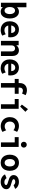

<svg xmlns="http://www.w3.org/2000/svg" viewBox="2390 -3228 846 5665"><g transform="rotate(90 2812.5 -395.0)"><path d="M524.9 -262.2Q524.9 -180.7 500.5 -119.6Q476.1 -58.6 431.4 -25.4Q386.7 7.8 327.1 7.8Q284.7 7.8 249.3 -9Q213.9 -25.9 187.5 -57.6V0H59.6V-752H193.4V-473.6Q218.8 -502 252 -516.6Q285.2 -531.2 324.2 -531.2Q384.3 -531.2 429.7 -498Q475.1 -464.8 500 -403.8Q524.9 -342.8 524.9 -262.2ZM395 -262.2Q395 -308.6 382.1 -343.5Q369.1 -378.4 345.2 -397.5Q321.3 -416.5 290 -416.5Q259.3 -416.5 235.8 -397.5Q212.4 -378.4 199.7 -343.5Q187 -308.6 187 -262.2Q187 -215.3 200 -180.2Q212.9 -145 236.8 -125.7Q260.7 -106.4 292.5 -106.4Q323.2 -106.4 346.4 -125.7Q369.6 -145 382.3 -180.2Q395 -215.3 395 -262.2Z M1073.7 -215.8H732.4Q744.1 -163.6 780.3 -133.3Q816.4 -103 867.7 -103Q901.9 -103 934.6 -114Q967.3 -125 988.3 -143.1L1031.2 -39.6Q1001.5 -18.6 956.5 -5.4Q911.6 7.8 867.2 7.8Q790 7.8 731 -25.6Q671.9 -59.1 639.4 -120.1Q606.9 -181.2 606.9 -260.7Q606.9 -340.8 637.7 -402.1Q668.5 -463.4 724.1 -497.1Q779.8 -530.8 853 -530.8Q920.4 -530.8 972.2 -500.5Q1023.9 -470.2 1052.2 -414.8Q1080.6 -359.4 1080.6 -287.1Q1080.6 -268.1 1078.9 -248.3Q1077.1 -228.5 1073.7 -215.8ZM952.6 -303.7Q952.6 -338.9 939.7 -365.7Q926.8 -392.6 903.3 -407.5Q879.9 -422.4 849.6 -422.4Q803.2 -422.4 771.2 -390.4Q739.3 -358.4 730 -303.7Z M1630.9 -340.3V0H1496.1V-319.8Q1496.1 -363.8 1472.9 -390.1Q1449.7 -416.5 1410.6 -416.5Q1384.3 -416.5 1363.5 -404.5Q1342.8 -392.6 1331.1 -370.4Q1319.3 -348.1 1319.3 -318.8V0H1184.6V-522.9H1315.4V-455.6H1318.8Q1341.3 -490.2 1380.1 -510.5Q1418.9 -530.8 1466.3 -530.8Q1516.6 -530.8 1554 -507.3Q1591.3 -483.9 1611.1 -440.9Q1630.9 -397.9 1630.9 -340.3Z M2198.7 -215.8H1857.4Q1869.1 -163.6 1905.3 -133.3Q1941.4 -103 1992.7 -103Q2026.9 -103 2059.6 -114Q2092.3 -125 2113.3 -143.1L2156.2 -39.6Q2126.5 -18.6 2081.5 -5.4Q2036.6 7.8 1992.2 7.8Q1915 7.8 1856 -25.6Q1796.9 -59.1 1764.4 -120.1Q1731.9 -181.2 1731.9 -260.7Q1731.9 -340.8 1762.7 -402.1Q1793.5 -463.4 1849.1 -497.1Q1904.8 -530.8 1978 -530.8Q2045.4 -530.8 2097.2 -500.5Q2148.9 -470.2 2177.2 -414.8Q2205.6 -359.4 2205.6 -287.1Q2205.6 -268.1 2203.9 -248.3Q2202.1 -228.5 2198.7 -215.8ZM2077.6 -303.7Q2077.6 -338.9 2064.7 -365.7Q2051.8 -392.6 2028.3 -407.5Q2004.9 -422.4 1974.6 -422.4Q1928.2 -422.4 1896.2 -390.4Q1864.3 -358.4 1855 -303.7Z M2564.9 -522.9H2747.1V-407.2H2564.9V0H2430.2V-407.2H2308.1V-522.9H2430.2V-559.6Q2430.2 -624 2457.3 -670.9Q2484.4 -717.8 2531.7 -742.4Q2579.1 -767.1 2638.7 -767.1Q2676.3 -767.1 2715.8 -756.8Q2755.4 -746.6 2787.1 -727.5L2737.8 -621.6Q2720.2 -633.8 2697 -641.1Q2673.8 -648.4 2653.3 -648.4Q2613.3 -648.4 2589.1 -625Q2564.9 -601.6 2564.9 -560.5Z M2900.9 -522.9H3190.4V0H3055.7V-407.2H2900.9ZM3199.2 -797.9 3278.3 -721.2 3123.5 -566.9 3065.4 -617.2Z M3435.5 -264.2Q3435.5 -342.3 3468.8 -402.8Q3502 -463.4 3562 -497.3Q3622.1 -531.2 3699.2 -531.2Q3742.2 -531.2 3789.6 -516.1Q3836.9 -501 3870.1 -476.6L3820.3 -368.2Q3799.3 -388.7 3767.8 -401.6Q3736.3 -414.6 3706.5 -414.6Q3665.5 -414.6 3633.5 -395.5Q3601.6 -376.5 3583.7 -342.3Q3565.9 -308.1 3565.9 -263.7Q3565.9 -219.2 3583.5 -184.3Q3601.1 -149.4 3632.8 -130.1Q3664.6 -110.8 3705.6 -110.8Q3738.3 -110.8 3770.8 -123.5Q3803.2 -136.2 3822.3 -155.3L3871.1 -44.9Q3837.9 -22 3792.2 -8.1Q3746.6 5.9 3705.1 5.9Q3626 5.9 3564.7 -28.3Q3503.4 -62.5 3469.5 -123.8Q3435.5 -185.1 3435.5 -264.2Z M4025.9 -522.9H4315.4V0H4180.7V-407.2H4025.9ZM4163.1 -675.8Q4163.1 -699.7 4174.3 -719.2Q4185.5 -738.8 4205.1 -750Q4224.6 -761.2 4248.5 -761.2Q4272.5 -761.2 4292 -750Q4311.5 -738.8 4322.8 -719.2Q4334 -699.7 4334 -675.8Q4334 -651.9 4322.8 -632.3Q4311.5 -612.8 4292 -601.6Q4272.5 -590.3 4248.5 -590.3Q4224.6 -590.3 4205.1 -601.6Q4185.5 -612.8 4174.3 -632.3Q4163.1 -651.9 4163.1 -675.8Z M4543 -261.7Q4543 -342.3 4572.5 -403.3Q4602.1 -464.4 4656 -497.8Q4710 -531.2 4781.2 -531.2Q4852.5 -531.2 4906.5 -497.8Q4960.4 -464.4 4990 -403.3Q5019.5 -342.3 5019.5 -261.7Q5019.5 -181.2 4990 -120.1Q4960.4 -59.1 4906.5 -25.6Q4852.5 7.8 4781.2 7.8Q4710 7.8 4656 -25.6Q4602.1 -59.1 4572.5 -120.1Q4543 -181.2 4543 -261.7ZM4890.6 -261.7Q4890.6 -308.1 4877.4 -342.5Q4864.3 -377 4839.4 -395.8Q4814.5 -414.6 4781.2 -414.6Q4748 -414.6 4723.1 -395.8Q4698.2 -377 4685.1 -342.5Q4671.9 -308.1 4671.9 -261.7Q4671.9 -215.3 4685.1 -180.9Q4698.2 -146.5 4723.1 -127.7Q4748 -108.9 4781.2 -108.9Q4814.5 -108.9 4839.4 -127.7Q4864.3 -146.5 4877.4 -180.9Q4890.6 -215.3 4890.6 -261.7Z M5125 -120.1 5236.3 -166Q5252 -139.6 5282.5 -120.4Q5313 -101.1 5354 -101.1Q5389.6 -101.1 5414.6 -115Q5439.5 -128.9 5439.5 -151.9Q5439.5 -167 5426 -177.7Q5412.6 -188.5 5392.1 -196Q5371.6 -203.6 5335 -213.9Q5275.9 -231 5237.8 -247.1Q5199.7 -263.2 5172.1 -294.4Q5144.5 -325.7 5144.5 -375Q5144.5 -422.4 5171.1 -457.8Q5197.8 -493.2 5243.7 -512Q5289.6 -530.8 5346.2 -530.8Q5392.1 -530.8 5433.1 -517.1Q5474.1 -503.4 5505.1 -478.3Q5536.1 -453.1 5552.2 -419.4L5441.9 -373.5Q5427.7 -395 5403.1 -408.7Q5378.4 -422.4 5344.2 -422.4Q5311 -422.4 5288.8 -409.7Q5266.6 -397 5266.6 -375Q5266.6 -359.4 5280.5 -348.4Q5294.4 -337.4 5315.2 -330.1Q5335.9 -322.8 5374.5 -312Q5432.6 -296.4 5470.2 -281.2Q5507.8 -266.1 5535.2 -236.3Q5562.5 -206.5 5562.5 -158.7Q5562.5 -109.9 5533.7 -72Q5504.9 -34.2 5456.3 -13.2Q5407.7 7.8 5349.6 7.8Q5298.8 7.8 5253.4 -8.5Q5208 -24.9 5174.6 -54Q5141.1 -83 5125 -120.1Z"/></g></svg>

Font: Reddit Mono
Style: Bold
Weight: 700
Designer: Stephen Hutchings
Foundry: Reddit
Version: Version 1.009